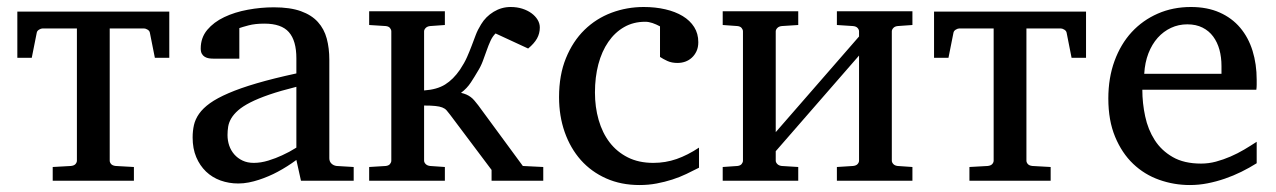

<svg xmlns="http://www.w3.org/2000/svg" viewBox="-20 -514 3628 546"><path d="M461.4 -481V-349.6H420.4L406.2 -420.9Q405.3 -426.3 399.7 -429.7Q394 -433.1 389.6 -433.1H292V-57.1Q292 -52.2 295.9 -47.6Q299.8 -43 309.1 -42L360.8 -39.1V0H129.9V-39.1L181.6 -42Q190.9 -43 194.8 -47.6Q198.7 -52.2 198.7 -57.1V-433.1H101.1Q96.7 -433.1 91.1 -429.7Q85.4 -426.3 84.5 -420.9L70.3 -349.6H29.3V-481Z M822.8 -267.1Q777.8 -255.9 745.8 -244.9Q713.9 -233.9 691.9 -222.7Q669.9 -211.4 657.2 -200.2Q644.5 -189 637.7 -177.5Q630.9 -166 628.9 -154.1Q627 -142.1 627 -129.9Q627 -114.3 631.8 -100.1Q636.7 -85.9 646.2 -75Q655.8 -64 669.7 -57.4Q683.6 -50.8 701.7 -50.8Q721.7 -50.8 743.2 -57.4Q764.6 -64 782.2 -72.3Q802.7 -81.5 822.8 -94.2ZM835.9 0 822.8 -59.1Q796.9 -40 769.5 -25.4Q757.8 -19 744.1 -13.2Q730.5 -7.3 716.3 -2.7Q702.1 2 687.3 4.9Q672.4 7.8 657.7 7.8Q630.9 7.8 607.2 -0.7Q583.5 -9.3 565.9 -26.1Q548.3 -43 538.1 -67.1Q527.8 -91.3 527.8 -123Q527.8 -141.6 531.5 -158.2Q535.2 -174.8 546.1 -190.4Q557.1 -206.1 577.1 -220.5Q597.2 -234.9 629.9 -249Q662.6 -263.2 710 -277.1Q757.3 -291 822.8 -305.2V-348.1Q822.8 -398.4 801.5 -422.6Q780.3 -446.8 731.9 -446.8Q705.6 -446.8 687 -441.9Q668.5 -437 660.6 -434.1V-347.2H587.9Q581.1 -347.2 574.5 -348.1Q567.9 -349.1 562.5 -352.3Q557.1 -355.5 554 -361.1Q550.8 -366.7 550.8 -376Q550.8 -406.7 569.3 -429Q587.9 -451.2 617.7 -465.3Q647.5 -479.5 684.6 -486.3Q721.7 -493.2 758.8 -493.2Q805.2 -493.2 835.7 -482.2Q866.2 -471.2 884 -451.4Q901.9 -431.6 909.2 -404.3Q916.5 -377 916.5 -344.2V-64Q916.5 -54.7 922.6 -48.8Q928.7 -43 937.5 -42L985.8 -39.1V0Z M1377.9 0V-30.8L1259.8 -188Q1254.4 -195.3 1249.8 -200.4Q1245.1 -205.6 1237.5 -208.5Q1230 -211.4 1218 -212.6Q1206.1 -213.9 1186 -213.9V-57.1Q1186 -52.2 1190.4 -47.6Q1194.8 -43 1203.1 -42L1245.1 -39.1V0H1029.8V-39.1L1077.1 -42Q1085.4 -43 1089.1 -47.6Q1092.8 -52.2 1092.8 -57.1V-424.8Q1092.8 -429.7 1089.1 -434.3Q1085.4 -439 1077.1 -439.9L1029.8 -442.9V-481.9H1245.1V-442.9L1203.1 -439.9Q1194.8 -439 1190.4 -434.3Q1186 -429.7 1186 -424.8V-256.8Q1222.7 -259.3 1245.8 -273.7Q1269 -288.1 1288.1 -315.9Q1300.8 -335 1308.1 -351.6Q1315.4 -368.2 1321.3 -383.8Q1327.1 -399.4 1332.8 -414.3Q1338.4 -429.2 1348.1 -444.8Q1361.3 -466.8 1383.8 -480.5Q1406.2 -494.1 1432.1 -494.1Q1450.2 -494.1 1465.3 -489.3Q1480.5 -484.4 1491.5 -476.3Q1502.4 -468.3 1508.8 -457.8Q1515.1 -447.3 1515.1 -436Q1515.1 -418.9 1507.1 -404.5Q1499 -390.1 1481.9 -376L1389.2 -418.9Q1380.4 -410.2 1374.8 -397.7Q1369.1 -385.3 1364 -370.6Q1358.9 -356 1353 -340.3Q1347.2 -324.7 1337.9 -310.1Q1330.6 -297.4 1319.3 -280Q1308.1 -262.7 1291 -250Q1299.8 -248 1306.4 -245.1Q1313 -242.2 1318.6 -238Q1324.2 -233.9 1329.1 -228Q1334 -222.2 1339.8 -214.8L1466.8 -42L1524.9 -39.1V0Z M1967.8 -37.1Q1950.7 -28.3 1931.9 -19.3Q1913.1 -10.3 1891.8 -3.4Q1870.6 3.4 1847.4 7.8Q1824.2 12.2 1798.8 12.2Q1746.1 12.2 1703.9 -6.6Q1661.6 -25.4 1631.8 -58.8Q1602.1 -92.3 1585.9 -138.2Q1569.8 -184.1 1569.8 -237.8Q1569.8 -300.8 1589.4 -348.6Q1608.9 -396.5 1642.1 -429Q1675.3 -461.4 1719 -477.8Q1762.7 -494.1 1810.5 -494.1Q1843.8 -494.1 1872.1 -487.5Q1900.4 -481 1921.4 -468.3Q1942.4 -455.6 1954.1 -437Q1965.8 -418.5 1965.8 -394Q1965.8 -379.4 1960.7 -368.4Q1955.6 -357.4 1947.3 -349.9Q1939 -342.3 1928.5 -338.6Q1918 -335 1906.7 -335Q1890.1 -335 1877.9 -340.6Q1865.7 -346.2 1856.9 -352.1V-439Q1846.2 -444.8 1835.4 -448.5Q1824.7 -452.1 1814.9 -452.1Q1781.2 -452.1 1754.9 -437Q1728.5 -421.9 1710 -395Q1691.4 -368.2 1681.6 -331.3Q1671.9 -294.4 1671.9 -251Q1671.9 -209.5 1682.4 -172.9Q1692.9 -136.2 1713.6 -109.1Q1734.4 -82 1765.4 -66.4Q1796.4 -50.8 1837.9 -50.8Q1872.6 -50.8 1904.1 -61.8Q1935.5 -72.8 1967.8 -94.2Z M2359.9 0V-39.1L2405.8 -42Q2415 -43 2418.9 -47.6Q2422.9 -52.2 2422.9 -57.1V-356L2186 -84V-57.1Q2186 -52.2 2190.4 -47.6Q2194.8 -43 2203.1 -42L2250 -39.1V0H2035.2V-39.1L2077.1 -42Q2085.4 -43 2089.1 -47.6Q2092.8 -52.2 2092.8 -57.1V-424.8Q2092.8 -429.7 2089.1 -434.3Q2085.4 -439 2077.1 -439.9L2035.2 -442.9V-481.9H2250V-442.9L2203.1 -439.9Q2194.8 -439 2190.4 -434.3Q2186 -429.7 2186 -424.8V-138.2L2422.9 -410.2V-424.8Q2422.9 -429.7 2418.9 -434.3Q2415 -439 2405.8 -439.9L2359.9 -442.9V-481.9H2574.7V-442.9L2532.7 -439.9Q2524.4 -439 2520.3 -434.3Q2516.1 -429.7 2516.1 -424.8V-57.1Q2516.1 -52.2 2520.3 -47.6Q2524.4 -43 2532.7 -42L2574.7 -39.1V0Z M3068.4 -481V-349.6H3027.3L3013.2 -420.9Q3012.2 -426.3 3006.6 -429.7Q3001 -433.1 2996.6 -433.1H2898.9V-57.1Q2898.9 -52.2 2902.8 -47.6Q2906.7 -43 2916 -42L2967.8 -39.1V0H2736.8V-39.1L2788.6 -42Q2797.9 -43 2801.8 -47.6Q2805.7 -52.2 2805.7 -57.1V-433.1H2708Q2703.6 -433.1 2698 -429.7Q2692.4 -426.3 2691.4 -420.9L2677.2 -349.6H2636.2V-481Z M3553.7 -49.8Q3532.7 -36.6 3510 -25.4Q3487.3 -14.2 3463.1 -5.9Q3439 2.4 3414.1 7.3Q3389.2 12.2 3363.8 12.2Q3318.4 12.2 3276.4 -2.7Q3234.4 -17.6 3202.4 -48.1Q3170.4 -78.6 3151.1 -125Q3131.8 -171.4 3131.8 -233.9Q3131.8 -292.5 3149.4 -340.6Q3167 -388.7 3198.2 -422.6Q3229.5 -456.5 3272.5 -475.3Q3315.4 -494.1 3366.7 -494.1Q3413.1 -494.1 3448.2 -478.5Q3483.4 -462.9 3506.8 -435.1Q3530.3 -407.2 3542 -369.4Q3553.7 -331.5 3553.7 -287.1V-273.4Q3553.7 -265.6 3552.7 -258.8H3228.5Q3228.5 -220.7 3236.6 -183.1Q3244.6 -145.5 3263.7 -115.7Q3282.7 -85.9 3314.9 -67.4Q3347.2 -48.8 3395.5 -48.8Q3417 -48.8 3438 -54.4Q3459 -60.1 3479.2 -68.8Q3499.5 -77.6 3518.1 -88.6Q3536.6 -99.6 3553.7 -110.8ZM3453.6 -326.2Q3453.6 -351.1 3447.8 -372.6Q3441.9 -394 3429.9 -410.2Q3418 -426.3 3399.7 -435.5Q3381.3 -444.8 3356.4 -444.8Q3331.5 -444.8 3310.1 -434.8Q3288.6 -424.8 3272.2 -406.5Q3255.9 -388.2 3245.8 -362.3Q3235.8 -336.4 3233.9 -304.2H3453.6Z"/></svg>

Font: Charis SIL CyrE
Style: Regular
Weight: 400
Foundry: SIL International
Version: Version 5.000